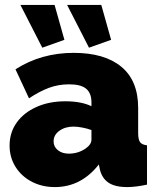

<svg xmlns="http://www.w3.org/2000/svg" viewBox="-20 -751 639 781"><path d="M19 -159Q19 -212 48 -252.5Q77 -293 128.5 -316Q180 -339 246 -339Q310 -339 352 -319V-335Q352 -372 330.5 -390Q309 -408 261 -408Q217 -408 178.5 -393.5Q140 -379 98 -351L43 -469Q147 -536 280 -536Q405 -536 473.5 -479.5Q542 -423 542 -312V-210Q542 -183 550 -172.5Q558 -162 578 -160V0Q555 5 534.5 7.5Q514 10 498 10Q447 10 420.5 -8.5Q394 -27 386 -63L382 -82Q310 10 203 10Q151 10 109 -12Q67 -34 43 -72.5Q19 -111 19 -159ZM327 -146Q352 -163 352 -183V-222Q336 -228 315.5 -232Q295 -236 279 -236Q245 -236 221.5 -219Q198 -202 198 -176Q198 -154 215.5 -140Q233 -126 260 -126Q297 -126 327 -146ZM253 -731H392L432 -589L342 -557ZM63 -731H202L242 -589L152 -557Z"/></svg>

Font: Raleway Black
Style: Regular
Weight: 900
Designer: Matt McInerney, Pablo Impallari, Rodrigo Fuenzalida
Foundry: Matt McInerney, Pablo Impallari, Rodrigo Fuenzalida
Version: Version 4.026